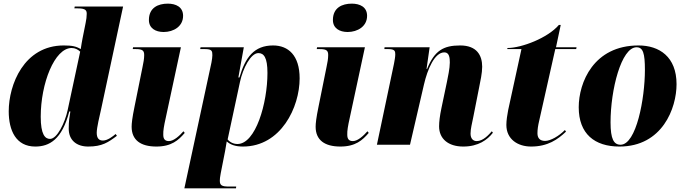

<svg xmlns="http://www.w3.org/2000/svg" viewBox="-20 -796 3772 1056"><path d="M174 10C251 10 321 -28 361 -183H367C362 -151 358 -132 358 -88C358 -25 401 10 465 10C542 10 575 -13 623 -49L616 -59C602 -47 572 -23 546 -23C524 -23 512 -36 512 -66C512 -94 528 -159 536 -195L657 -760H391L389 -750H408C453 -750 457 -737 457 -720C457 -705 455 -689 451 -670L434 -585C432 -573 426 -543 424 -526C399 -541 377 -546 331 -546C111 -546 28 -329 28 -184C28 -78 68 10 174 10ZM255 -32C228 -32 204 -56 204 -154C204 -337 280 -532 374 -532C393 -532 408 -524 421 -512L352 -190C337 -120 294 -32 255 -32Z M880 -620C935 -620 987 -651 987 -709C987 -758 947 -776 903 -776C850 -776 799 -754 799 -686C799 -641 835 -620 880 -620ZM840 10C923 10 962 -25 996 -65L989 -74C968 -50 936 -20 909 -20C886 -20 878 -33 878 -55C877 -76 882 -105 891 -145L975 -536H712L710 -526H727C765 -526 773 -517 773 -493C773 -473 769 -451 764 -428L720 -210C707 -147 704 -117 704 -99C704 -26 753 10 840 10Z M1143 -452 994 240H1278L1279 230H1239C1201 230 1189 224 1189 198C1189 188 1190 179 1194 157L1218 35C1222 13 1225 -3 1227 -18C1248 0 1274 10 1316 10C1526 10 1628 -207 1628 -365C1628 -492 1565 -546 1482 -546C1378 -546 1329 -481 1297 -370H1291L1321 -536H1083L1081 -526H1108C1146 -526 1148 -515 1148 -492C1148 -483 1146 -468 1143 -452ZM1286 -4C1264 -4 1244 -14 1232 -29L1300 -346C1316 -420 1359 -504 1401 -504C1431 -504 1451 -480 1451 -395C1451 -228 1386 -4 1286 -4Z M1892 -620C1947 -620 1999 -651 1999 -709C1999 -758 1959 -776 1915 -776C1862 -776 1811 -754 1811 -686C1811 -641 1847 -620 1892 -620ZM1852 10C1935 10 1974 -25 2008 -65L2001 -74C1980 -50 1948 -20 1921 -20C1898 -20 1890 -33 1890 -55C1889 -76 1894 -105 1903 -145L1987 -536H1724L1722 -526H1739C1777 -526 1785 -517 1785 -493C1785 -473 1781 -451 1776 -428L1732 -210C1719 -147 1716 -117 1716 -99C1716 -26 1765 10 1852 10Z M2528 10C2611 10 2661 -27 2691 -66L2685 -74C2669 -56 2638 -20 2602 -20C2582 -20 2568 -34 2568 -61C2568 -88 2576 -116 2583 -152L2615 -314C2622 -349 2632 -394 2632 -429C2632 -491 2603 -546 2511 -546C2419 -546 2370 -518 2329 -417H2326L2343 -536H2095L2094 -526H2116C2152 -526 2154 -514 2154 -497C2154 -483 2150 -462 2147 -446L2053 0H2235L2312 -332C2331 -414 2370 -508 2424 -508C2452 -508 2454 -476 2454 -452C2454 -420 2443 -370 2438 -345L2408 -202C2399 -159 2395 -126 2395 -101C2395 -33 2445 10 2528 10Z M2901 10C2993 10 3048 -29 3093 -72L3087 -81C3055 -48 3008 -21 2978 -21C2951 -21 2936 -35 2936 -63C2936 -83 2939 -105 2946 -134L3034 -526H3149L3151 -536H3038L3064 -659H3054C2993 -587 2848 -532 2771 -532L2770 -526H2848L2775 -191C2770 -166 2765 -133 2765 -109C2765 -30 2828 10 2901 10Z M3387 10C3623 10 3701 -201 3701 -333C3701 -484 3606 -546 3492 -546C3244 -546 3163 -341 3163 -206C3163 -60 3250 10 3387 10ZM3393 0C3356 0 3338 -31 3338 -123C3338 -302 3397 -536 3481 -536C3517 -536 3527 -503 3527 -411C3527 -255 3480 0 3393 0Z"/></svg>

Font: Noto Serif Display SemiCondensed Black
Style: Italic
Weight: 900
Width: 4
Italic angle: -12°
Designer: Monotype Design Team
Foundry: Monotype Imaging Inc.
Version: Version 2.009